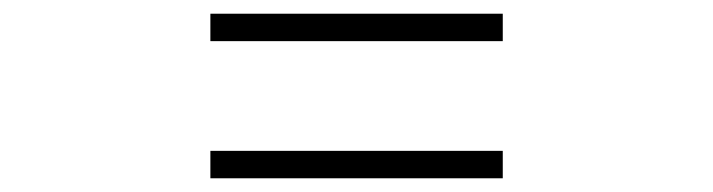

<svg xmlns="http://www.w3.org/2000/svg" viewBox="-20 -520 1040 280"><path d="M713.2 -460V-500H286.8V-460ZM713.2 -260V-300H286.8V-260Z"/></svg>

Font: Source Han Serif CN VF
Style: Regular
Weight: 250
Designer: Ryoko NISHIZUKA 西塚涼子 (kana & ideographs); Frank Grießhammer (Latin, Greek & Cyrillic); Wenlong ZHANG 张文龙 (bopomofo); San
Foundry: Adobe
Version: Version 2.002;hotconv 1.1.0;makeotfexe 2.6.0